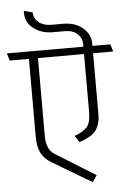

<svg xmlns="http://www.w3.org/2000/svg" viewBox="-80 -990 816 1225"><g transform="rotate(-5 327.5 -377.5)"><path d="M479 -259V-633H184V-129Q184 -94 196 -63Q208 -32 239 -13L492 144Q485 154 477.5 165Q470 176 463 186L211 36Q167 10 146.5 -29.5Q126 -69 126 -135V-633H3L-11 -680H479V-697Q479 -735 450.5 -762Q422 -789 370 -789H293Q221 -789 170.5 -827.5Q120 -866 120 -926V-941L176 -926Q176 -888 207 -862.5Q238 -837 287 -837H363Q440 -837 488.5 -795.5Q537 -754 537 -697V-680H651L666 -633H537V-245Q537 -178 508 -139.5Q479 -101 401 -76L374 -118Q430 -138 454.5 -166Q479 -194 479 -259Z"/></g></svg>

Font: Palanquin ExtraLight
Style: Regular
Weight: 275
Designer: Pria Ravichandran
Version: Version 1.001